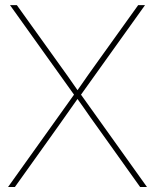

<svg xmlns="http://www.w3.org/2000/svg" viewBox="-20 -748 620 768"><path d="M282.2 -377.9V-360.8L20 -727.5H47.4L210.4 -500Q249.5 -446.3 294.9 -380.4H285.2L303.7 -406.7Q328.1 -442.4 369.6 -500L532.7 -727.5H560.1L297.9 -360.8V-377.9L567.9 0H540.5L367.7 -242.2Q355 -259.8 342.3 -277.6Q329.6 -295.4 317.4 -313.5L285.6 -358.4H294.4L262.7 -313.5Q229.5 -265.6 212.4 -242.2L39.6 0H12.2Z"/></svg>

Font: Intratopia Thin
Style: Regular
Weight: 100
Designer: Rasmus Andersson
Foundry: rsms
Version: Version 3.000;Glyphs 3.2.3 (3260)